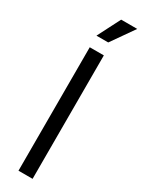

<svg xmlns="http://www.w3.org/2000/svg" viewBox="-244 -955 727 980"><g transform="rotate(30 120.0 -465.0)"><path d="M160.2 -727.5V0H77.1V-727.5ZM77.1 -795.9 145.5 -929.7H240.2L146.5 -795.9Z"/></g></svg>

Font: Inter V
Style: 
Weight: 400
Designer: Rasmus Andersson
Foundry: rsms
Version: Version 4.000;git-a3f224843